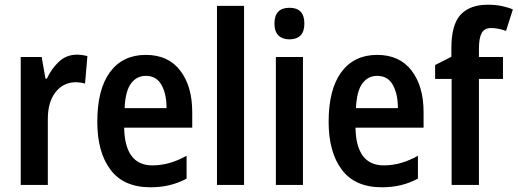

<svg xmlns="http://www.w3.org/2000/svg" viewBox="-20 -785 2197 815"><path d="M307 -553Q316 -553 327.5 -551.5Q339 -550 351 -547L341 -430Q333 -433 321.5 -434.5Q310 -436 303 -436Q249 -436 216 -394Q183 -352 183 -280V0H68V-543H157L173 -451H179Q198 -493 230 -523Q262 -553 307 -553Z M599 -552Q694 -552 745 -485.5Q796 -419 796 -309V-243H507Q510 -83 627 -83Q700 -83 772 -124V-27Q705 10 619 10Q505 10 449 -64.5Q393 -139 393 -268Q393 -406 447 -479Q501 -552 599 -552ZM599 -463Q560 -463 536 -430.5Q512 -398 509 -326H687Q687 -386 665.5 -424.5Q644 -463 599 -463Z M1016 0H901V-760H1016Z M1209 -752Q1272 -752 1272 -685Q1272 -651 1255.5 -634.5Q1239 -618 1209 -618Q1179 -618 1162 -634.5Q1145 -651 1145 -685Q1145 -752 1209 -752ZM1266 -543V0H1151V-543Z M1581 -552Q1676 -552 1727 -485.5Q1778 -419 1778 -309V-243H1489Q1492 -83 1609 -83Q1682 -83 1754 -124V-27Q1687 10 1601 10Q1487 10 1431 -64.5Q1375 -139 1375 -268Q1375 -406 1429 -479Q1483 -552 1581 -552ZM1581 -463Q1542 -463 1518 -430.5Q1494 -398 1491 -326H1669Q1669 -386 1647.5 -424.5Q1626 -463 1581 -463Z M2115 -450H2013V0H1897V-450H1827V-509L1896 -544V-580Q1896 -681 1935.5 -723Q1975 -765 2051 -765Q2083 -765 2109.5 -759.5Q2136 -754 2157 -745L2128 -654Q2113 -659 2097.5 -662.5Q2082 -666 2064 -666Q2036 -666 2024.5 -644.5Q2013 -623 2013 -579V-543H2115Z"/></svg>

Font: Noto Sans Sinhala Condensed SemiBold
Style: Regular
Weight: 600
Width: 3
Designer: Jelle Bosma - Monotype Design Team
Foundry: Monotype Imaging Inc.
Version: Version 2.006; ttfautohint (v1.8.4.7-5d5b)